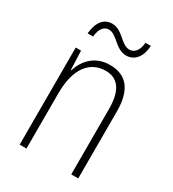

<svg xmlns="http://www.w3.org/2000/svg" viewBox="-174 -809 816 906"><g transform="rotate(30 233.5 -356.5)"><path d="M91 -615H121C125 -662 146 -681 170 -681C214 -681 242 -615 300 -615C342 -615 376 -648 379 -713H350C346 -668 326 -647 299 -647C254 -647 227 -713 170 -713C126 -713 97 -680 91 -615ZM258 -539C175 -539 130 -484 111 -425H109L105 -529H76V0H113V-302C113 -439 171 -505 254 -505C319 -505 357 -461 357 -356V0H395V-365C395 -485 346 -539 258 -539Z"/></g></svg>

Font: Noto Sans Sinhala UI Condensed ExtraLight
Style: Regular
Weight: 200
Width: 3
Designer: Jelle Bosma - Monotype Design Team
Foundry: Monotype Imaging Inc.
Version: Version 2.006